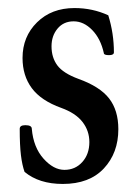

<svg xmlns="http://www.w3.org/2000/svg" viewBox="-20 -445 335 477"><path d="M136 12Q77 12 41 -18Q35 -35 32 -59.5Q29 -84 29 -125Q29 -134 43 -134Q59 -134 59 -125Q63 -79 88 -51Q113 -23 140 -23Q167 -23 184.5 -42.5Q202 -62 202 -92Q202 -120 185 -142Q168 -164 132 -177Q82 -195 59 -226Q36 -257 36 -301Q36 -354 72 -389.5Q108 -425 165 -425Q210 -425 249 -407Q263 -362 263 -315Q263 -308 251 -308Q238 -308 238 -313Q230 -349 209 -370.5Q188 -392 163 -392Q138 -392 123 -374Q108 -356 108 -330Q108 -302 122.5 -282.5Q137 -263 175 -249Q228 -230 251 -200.5Q274 -171 274 -124Q274 -65 238 -26.5Q202 12 136 12Z"/></svg>

Font: Junicode Two Beta Condensed Medium
Style: Regular
Weight: 500
Width: 3
Designer: Peter S. Baker
Foundry: Briery Creek Software
Version: Version 1.053; ttfautohint (v1.8.4)